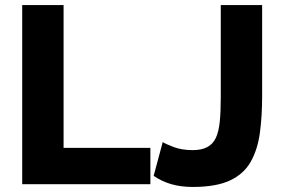

<svg xmlns="http://www.w3.org/2000/svg" viewBox="-20 -730 1119 761"><path d="M68 0V-710H232V-144H576V0ZM625 -167Q635 -160 667.5 -147.5Q700 -135 744 -135Q779 -135 801.5 -147Q824 -159 835.5 -183.5Q847 -208 851 -247.5Q855 -287 855 -343V-710H1019V-349Q1019 -269 1010 -203Q1001 -137 973.5 -88.5Q946 -40 891 -14.5Q836 11 744 11Q697 11 659 0Q621 -11 589 -33Z"/></svg>

Font: Raleway Thin ExtraBold
Style: Regular
Weight: 800
Version: Version 4.026